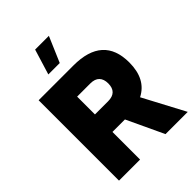

<svg xmlns="http://www.w3.org/2000/svg" viewBox="-275 -1114 1243 1243"><g transform="rotate(-45 347.0 -492.0)"><path d="M280.8 -983.9H406.7L332 -809.6H227.5ZM257.8 0H64.9V-735.8H383.3Q653.3 -735.8 653.3 -493.7Q653.3 -341.3 543 -285.2L694.3 0H490.7L372.1 -252.9H257.8ZM257.8 -576.2V-413.1H377.9Q460.9 -413.1 460.9 -494.6Q460.9 -533.7 440.4 -554.9Q419.9 -576.2 377.9 -576.2Z"/></g></svg>

Font: Estedad-FD Black
Style: Regular
Weight: 900
Designer: Amin Abedi
Version: Version 7.3